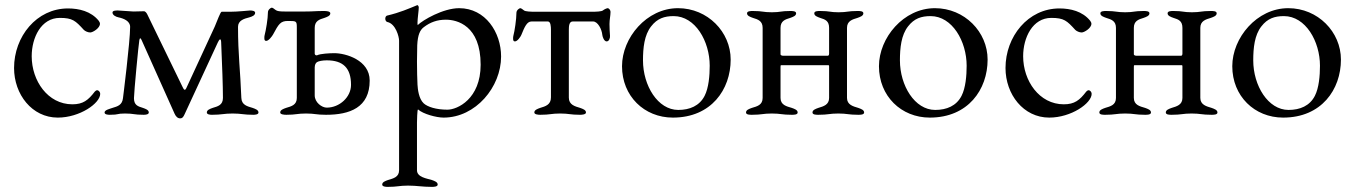

<svg xmlns="http://www.w3.org/2000/svg" viewBox="-20 -446 5300 751"><path d="M333 -319C343 -319 371 -336 371 -353C371 -357 369 -361 366 -365C336 -402 289 -413 246 -413C123 -413 35 -303 35 -180C35 -77 105 14 206 14C292 14 372 -42 372 -79C372 -86 366 -93 360 -93C357 -93 354 -91 351 -88C325 -54 305 -38 263 -38C167 -38 104 -130 104 -226C104 -299 141 -376 214 -376C264 -376 275 -365 308 -329C313 -324 324 -319 333 -319Z M911 -341C911 -366 935 -373 955 -378C966 -381 978 -386 978 -396C978 -404 965 -405 958 -405C953 -405 910 -400 880 -400H847C842 -400 830 -365 820 -342L710 -104C704 -90 700 -93 694 -106L556 -390C554 -394 549 -402 543 -402C532 -402 507 -401 502 -401C492 -401 451 -405 441 -405C434 -405 420 -405 420 -397C420 -387 433 -380 444 -378C463 -374 489 -364 489 -341C489 -283 461 -62 461 -62C458 -35 440 -30 420 -24C409 -20 389 -16 389 -6C389 2 402 3 409 3C448 3 434 -2 469 -2C504 -2 503 3 542 3C549 3 562 2 562 -6C562 -16 550 -20 539 -24C519 -30 504 -35 504 -62C504 -83 522 -274 525 -289C527 -299 530 -298 534 -289L663 -1C668 10 675 17 685 17C693 17 697 12 702 1C711 -19 832 -280 832 -280C838 -293 844 -298 845 -282C849 -188 852 -109 852 -63C852 -35 832 -30 812 -24C801 -20 789 -16 789 -6C789 2 802 3 809 3C848 3 855 -2 890 -2C925 -2 932 3 971 3C978 3 991 2 991 -6C991 -16 979 -20 968 -24C948 -30 925 -35 924 -63C920 -171 911 -232 911 -341Z M1220 -203C1226 -207 1242 -210 1258 -210C1322 -210 1353 -180 1353 -114C1353 -66 1308 -25 1258 -25C1239 -25 1211 -45 1211 -73V-177C1211 -182 1210 -196 1220 -203ZM1106 -364C1140 -364 1141 -364 1141 -337V-63C1141 -35 1119 -30 1099 -24C1088 -20 1076 -16 1076 -6C1076 2 1092 3 1100 3C1138 3 1142 -2 1177 -2C1212 -2 1216 3 1255 3C1348 3 1426 -25 1426 -131C1426 -211 1332 -238 1288 -238C1269 -238 1233 -236 1221 -230C1217 -228 1211 -231 1211 -236V-337C1211 -364 1229 -370 1249 -376C1260 -380 1272 -384 1272 -394C1272 -402 1256 -403 1248 -403C1210 -403 1209 -401 1174 -401H1094C1076 -401 1064 -402 1058 -407C1052 -412 1046 -416 1043 -416C1039 -416 1028 -408 1028 -398C1028 -373 1020 -327 1015 -308C1014 -305 1014 -301 1014 -297C1014 -291 1015 -286 1021 -286C1031 -286 1044 -304 1048 -311C1070 -352 1077 -364 1106 -364Z M1730 -17C1686 -17 1652 -28 1637 -42C1618 -60 1614 -97 1613 -115C1612 -136 1611 -171 1611 -205C1611 -229 1612 -252 1612 -269C1614 -310 1623 -329 1638 -340C1663 -359 1690 -369 1724 -369C1767 -369 1860 -347 1860 -193C1860 -59 1769 -17 1730 -17ZM1541 220C1541 247 1518 252 1498 258C1487 262 1475 266 1475 276C1475 284 1489 285 1496 285C1535 285 1541 280 1576 280C1611 280 1631 285 1670 285C1678 285 1692 284 1692 276C1692 266 1680 262 1669 258C1649 252 1611 247 1611 220V33C1611 27 1612 -18 1615 -18C1635 0 1687 14 1715 14C1841 14 1940 -106 1940 -225C1940 -319 1879 -414 1776 -414C1713 -414 1633 -367 1614 -348C1613 -349 1613 -353 1613 -357C1613 -373 1618 -405 1618 -417C1618 -421 1615 -426 1612 -426C1611 -426 1611 -425 1610 -425C1578 -412 1545 -397 1494 -385C1490 -384 1487 -379 1487 -373C1487 -367 1490 -361 1495 -360C1528 -353 1541 -302 1541 -287Z M2295 -400H2073C2056 -400 2035 -401 2030 -405C2024 -410 2018 -414 2015 -414C2011 -414 2000 -406 2000 -396C2000 -371 1993 -324 1988 -306C1987 -303 1987 -299 1987 -295C1987 -289 1988 -284 1994 -284C2004 -284 2016 -302 2019 -309C2032 -341 2041 -362 2059 -362H2123C2134 -362 2135 -342 2135 -330V-65C2135 -36 2113 -30 2093 -24C2082 -20 2070 -16 2070 -6C2070 2 2086 3 2093 3C2132 3 2136 -2 2171 -2C2206 -2 2210 3 2249 3C2256 3 2272 2 2272 -6C2272 -16 2260 -20 2249 -24C2229 -30 2205 -36 2205 -64V-330C2205 -343 2206 -362 2220 -362H2300C2318 -362 2334 -332 2336 -309C2337 -301 2343 -284 2353 -284C2362 -284 2367 -297 2366 -306C2365 -320 2364 -336 2364 -352C2364 -369 2368 -385 2368 -399C2368 -408 2361 -414 2357 -414C2354 -414 2344 -410 2338 -405C2333 -401 2312 -400 2295 -400Z M2632 -414C2509 -414 2413 -298 2413 -187C2413 -70 2500 14 2612 14C2762 14 2838 -96 2838 -213C2838 -321 2748 -414 2632 -414ZM2615 -383C2700 -383 2756 -284 2756 -189C2756 -150 2752 -102 2736 -71C2716 -32 2678 -16 2633 -16C2553 -16 2495 -111 2495 -210C2495 -258 2500 -309 2527 -343C2551 -374 2579 -383 2615 -383Z M3223 -337V-236C3223 -230 3220 -228 3218 -228H3043C3040 -228 3033 -229 3033 -234V-337C3033 -364 3051 -370 3071 -376C3082 -380 3094 -384 3094 -394C3094 -403 3079 -403 3071 -403C3032 -403 3034 -398 2999 -398C2964 -398 2964 -403 2925 -403C2917 -403 2902 -403 2902 -394C2902 -384 2914 -380 2925 -376C2945 -370 2963 -364 2963 -337V-63C2963 -35 2941 -30 2921 -24C2910 -20 2898 -16 2898 -6C2898 3 2913 3 2921 3C2960 3 2964 -2 2999 -2C3034 -2 3038 3 3077 3C3085 3 3100 3 3100 -6C3100 -16 3088 -20 3077 -24C3057 -30 3033 -35 3033 -63V-184C3033 -189 3033 -191 3036 -191H3219C3222 -191 3223 -191 3223 -186V-63C3223 -36 3201 -30 3181 -24C3170 -20 3158 -16 3158 -6C3158 3 3173 3 3181 3C3220 3 3224 -2 3259 -2C3294 -2 3298 3 3337 3C3345 3 3360 3 3360 -6C3360 -16 3348 -20 3337 -24C3317 -30 3293 -36 3293 -63V-337C3293 -364 3314 -370 3334 -376C3345 -380 3357 -384 3357 -394C3357 -403 3343 -403 3334 -403C3295 -403 3295 -398 3260 -398C3225 -398 3227 -403 3188 -403C3179 -403 3165 -403 3165 -394C3165 -384 3177 -380 3188 -376C3208 -370 3223 -364 3223 -337Z M3637 -414C3514 -414 3418 -298 3418 -187C3418 -70 3505 14 3617 14C3767 14 3843 -96 3843 -213C3843 -321 3753 -414 3637 -414ZM3620 -383C3705 -383 3761 -284 3761 -189C3761 -150 3757 -102 3741 -71C3721 -32 3683 -16 3638 -16C3558 -16 3500 -111 3500 -210C3500 -258 3505 -309 3532 -343C3556 -374 3584 -383 3620 -383Z M4211 -319C4221 -319 4249 -336 4249 -353C4249 -357 4247 -361 4244 -365C4214 -402 4167 -413 4124 -413C4001 -413 3913 -303 3913 -180C3913 -77 3983 14 4084 14C4170 14 4250 -42 4250 -79C4250 -86 4244 -93 4238 -93C4235 -93 4232 -91 4229 -88C4203 -54 4183 -38 4141 -38C4045 -38 3982 -130 3982 -226C3982 -299 4019 -376 4092 -376C4142 -376 4153 -365 4186 -329C4191 -324 4202 -319 4211 -319Z M4605 -337V-236C4605 -230 4602 -228 4600 -228H4425C4422 -228 4415 -229 4415 -234V-337C4415 -364 4433 -370 4453 -376C4464 -380 4476 -384 4476 -394C4476 -403 4461 -403 4453 -403C4414 -403 4416 -398 4381 -398C4346 -398 4346 -403 4307 -403C4299 -403 4284 -403 4284 -394C4284 -384 4296 -380 4307 -376C4327 -370 4345 -364 4345 -337V-63C4345 -35 4323 -30 4303 -24C4292 -20 4280 -16 4280 -6C4280 3 4295 3 4303 3C4342 3 4346 -2 4381 -2C4416 -2 4420 3 4459 3C4467 3 4482 3 4482 -6C4482 -16 4470 -20 4459 -24C4439 -30 4415 -35 4415 -63V-184C4415 -189 4415 -191 4418 -191H4601C4604 -191 4605 -191 4605 -186V-63C4605 -36 4583 -30 4563 -24C4552 -20 4540 -16 4540 -6C4540 3 4555 3 4563 3C4602 3 4606 -2 4641 -2C4676 -2 4680 3 4719 3C4727 3 4742 3 4742 -6C4742 -16 4730 -20 4719 -24C4699 -30 4675 -36 4675 -63V-337C4675 -364 4696 -370 4716 -376C4727 -380 4739 -384 4739 -394C4739 -403 4725 -403 4716 -403C4677 -403 4677 -398 4642 -398C4607 -398 4609 -403 4570 -403C4561 -403 4547 -403 4547 -394C4547 -384 4559 -380 4570 -376C4590 -370 4605 -364 4605 -337Z M5019 -414C4896 -414 4800 -298 4800 -187C4800 -70 4887 14 4999 14C5149 14 5225 -96 5225 -213C5225 -321 5135 -414 5019 -414ZM5002 -383C5087 -383 5143 -284 5143 -189C5143 -150 5139 -102 5123 -71C5103 -32 5065 -16 5020 -16C4940 -16 4882 -111 4882 -210C4882 -258 4887 -309 4914 -343C4938 -374 4966 -383 5002 -383Z"/></svg>

Font: EB Garamond 12
Style: Regular
Weight: 400
Version: Version 0.016+